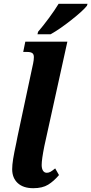

<svg xmlns="http://www.w3.org/2000/svg" viewBox="-20 -979 480 1009"><path d="M44 -90Q44 -112 49 -143.5Q54 -175 66 -230L72 -261L149 -622Q150 -626 154 -645Q158 -664 158 -679Q158 -694 149.5 -700Q141 -706 123 -706H102L113 -760H334L213 -211Q199 -141 199 -112Q199 -93 206 -82Q213 -71 226 -71Q236 -71 245 -76Q254 -81 270 -94L290 -59Q263 -27 233 -8.5Q203 10 155 10Q102 10 73 -17Q44 -44 44 -90ZM180 -812Q206 -842 237 -884Q268 -926 288 -959H440L437 -949Q417 -923 355 -874Q293 -825 246 -799H177Z"/></svg>

Font: Noto Serif CondExtraBold
Style: Italic
Weight: 800
Width: 3
Italic angle: -12°
Designer: Monotype Design Team
Foundry: Monotype Imaging Inc.
Version: Version 1.001